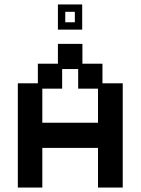

<svg xmlns="http://www.w3.org/2000/svg" viewBox="-20 -830 632 862"><path d="M60 12V-456H150V-544H240V-633H350V-544H440V-456H531V12H420V-166H170V12ZM170 -279H420V-432H331V-520H259V-432H170ZM240 -697V-810H349V-697ZM273 -730H316V-777H273Z"/></svg>

Font: Pixelify Sans Medium
Style: Regular
Weight: 500
Designer: Stefie Justprince
Foundry: Typecalism Foundryline
Version: Version 1.000;February 13, 2025;FontCreator 15.0.0.3015 64-b